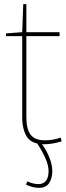

<svg xmlns="http://www.w3.org/2000/svg" viewBox="-20 -685 319 925"><path d="M195 10Q132 10 109.5 -26Q87 -62 87 -121V-511H9V-524L87 -530L92 -665H107V-530H267V-511H107V-121Q107 -63 127.5 -36Q148 -9 196 -9Q235 -9 272 -22L277 -4Q254 3 233 6.5Q212 10 195 10ZM112 189Q141 202 165 202Q189 202 201.5 186Q214 170 214 140Q214 110 197.5 74.5Q181 39 156 0H175Q200 31 216 69Q232 107 232 140Q232 173 217 196.5Q202 220 168 220Q155 220 139 216.5Q123 213 105 204Z"/></svg>

Font: Georama SemiCondensed Thin
Style: Regular
Weight: 100
Width: 4
Designer: Jean-Baptiste Levee
Foundry: Production Type
Version: Version 1.000